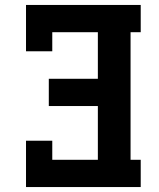

<svg xmlns="http://www.w3.org/2000/svg" viewBox="-20 -755 640 775"><path d="M85 0V-187H191V-110H375V-327H177V-437H375V-625H191V-548H85V-735H548V-625H507V-110H548V0Z"/></svg>

Font: Iosevka Etoile Extrabold
Style: Regular
Weight: 800
Designer: Belleve Invis
Foundry: Belleve Invis
Version: Version 22.1.2; ttfautohint (v1.8.4)